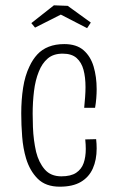

<svg xmlns="http://www.w3.org/2000/svg" viewBox="-20 -692 442 723"><path d="M205 11Q152 11 122 -19Q92 -49 78 -96Q67 -133 63.5 -177Q60 -221 60 -265Q60 -316 67 -361.5Q74 -407 91 -442Q103 -468 120.5 -487Q138 -506 163.5 -516Q189 -526 222 -526Q268 -526 294.5 -503Q321 -480 332.5 -441.5Q344 -403 344 -356Q344 -340 342.5 -321.5Q341 -303 338 -286H297Q299 -306 300.5 -326.5Q302 -347 302 -364Q302 -401 294.5 -429Q287 -457 268.5 -473.5Q250 -490 216 -490Q181 -490 159.5 -471.5Q138 -453 126 -422Q113 -390 108 -348.5Q103 -307 103 -264Q103 -239 104 -213.5Q105 -188 108 -165Q111 -142 116 -120Q126 -80 148.5 -54Q171 -28 211 -28Q247 -28 267 -41.5Q287 -55 295 -78Q303 -101 303 -131Q303 -139 302.5 -148Q302 -157 301 -167L342 -168Q343 -159 343.5 -150.5Q344 -142 344 -133Q344 -90 329.5 -57.5Q315 -25 284.5 -7Q254 11 205 11ZM308 -586 209 -637 112 -588 98 -605 183 -672 235 -670 322 -607Z"/></svg>

Font: Truculenta ExtraLight
Style: Regular
Weight: 250
Version: Version 1.002